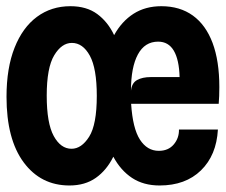

<svg xmlns="http://www.w3.org/2000/svg" viewBox="-52 -576 710 604"><path d="M166.5 7.5Q76.5 7.5 22.5 -65.2Q-31.5 -138 -31.5 -271.5Q-31.5 -362 -6.2 -425.8Q19 -489.5 64.2 -523Q109.5 -556.5 169.5 -556.5Q220.5 -556.5 254 -531.8Q287.5 -507 307 -465.5Q331 -509 368.2 -532.8Q405.5 -556.5 455.5 -556.5Q514 -556.5 554.8 -527Q595.5 -497.5 616.8 -440.8Q638 -384 638 -302Q638 -286 637.5 -274Q637 -262 636 -249.5H360.5Q365.5 -172 388.2 -136.8Q411 -101.5 447.5 -101.5Q477.5 -101.5 494.5 -121.5Q511.5 -141.5 511 -168.5H633.5Q629 -87.5 580.2 -40Q531.5 7.5 450 7.5Q399.5 7.5 363.5 -16.2Q327.5 -40 304.5 -83Q283.5 -40.5 249.5 -16.5Q215.5 7.5 166.5 7.5ZM173 -108Q204.5 -108 228.5 -146Q252.5 -184 252.5 -274.5Q252.5 -361 230.5 -401Q208.5 -441 174 -441Q142 -441 118.5 -402Q95 -363 95 -275Q95 -188.5 117 -148.2Q139 -108 173 -108ZM360 -290.5Q362.5 -315 379.2 -324.2Q396 -333.5 422 -333.5H513Q511.5 -388 494.8 -416.5Q478 -445 445.5 -445Q403.5 -445 381.8 -404.8Q360 -364.5 360 -290.5Z"/></svg>

Font: Spline Sans Mono SemiBold
Style: Regular
Weight: 600
Monospace: yes
Version: Version 1.004